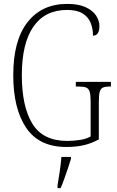

<svg xmlns="http://www.w3.org/2000/svg" viewBox="-20 -744 599 985"><path d="M320 10Q181 10 114.5 -88Q48 -186 48 -358Q48 -537 121.5 -630.5Q195 -724 325 -724Q383 -724 419.5 -707Q456 -690 473 -664Q490 -638 490 -611Q490 -561 457 -561Q457 -598 444.5 -628Q432 -658 403 -675.5Q374 -693 324 -693Q211 -693 151.5 -607.5Q92 -522 92 -358Q92 -198 146 -109.5Q200 -21 325 -21Q361 -21 393 -26.5Q425 -32 445 -44V-222Q445 -256 440 -273Q435 -290 422 -295Q409 -300 384 -300H369V-324H549V-300H541Q519 -300 507.5 -294.5Q496 -289 491.5 -272.5Q487 -256 487 -221V-29Q451 -9 411.5 0.5Q372 10 320 10ZM275 208Q281 172 286.5 135Q292 98 295 61H344V71Q338 92 328.5 119.5Q319 147 309.5 174Q300 201 291 221H275Z"/></svg>

Font: Noto Serif Condensed ExtraLight
Style: Regular
Weight: 200
Width: 3
Designer: Monotype Design Team
Foundry: Monotype Imaging Inc.
Version: Version 2.013; ttfautohint (v1.8.4.7-5d5b)